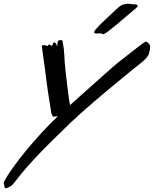

<svg xmlns="http://www.w3.org/2000/svg" viewBox="-100 -948 830 1036"><path d="M707 -672.9Q705.6 -667.5 704.6 -661.9Q703.6 -656.2 699 -648.2Q694.3 -640.1 683.8 -628.9Q673.3 -617.7 652.8 -602.1Q640.6 -592.8 615.5 -572.3Q590.3 -551.8 557.1 -524.4Q523.9 -497.1 485.8 -465.6Q447.8 -434.1 410.4 -401.9Q373 -369.6 338.9 -339.4Q304.7 -309.1 279.8 -285.2Q242.7 -248.5 203.9 -210.9Q165 -173.3 126.5 -133.8Q87.9 -94.2 50.5 -52.2Q13.2 -10.3 -21 35.2Q-29.3 45.9 -35.4 51.3Q-41.5 56.6 -46.4 59.1Q-51.3 61.5 -54.7 62.7Q-58.1 64 -61 65.9Q-64.9 67.9 -66.9 67.9Q-69.8 67.9 -73 65.2Q-76.2 62.5 -76.2 57.1Q-76.2 52.7 -76.9 50.3Q-77.6 47.9 -78.4 46.4Q-79.1 44.9 -79.6 43.9Q-80.1 43 -80.1 41L-78.1 34.2Q-76.2 27.8 -65.9 10.5Q-55.7 -6.8 -37.8 -32.5Q-20 -58.1 5.1 -90.8Q30.3 -123.5 62 -160.9Q93.8 -198.2 131.3 -238.8Q168.9 -279.3 211.9 -320.8Q205.1 -320.8 200.2 -319.8Q195.3 -318.8 190.9 -318.8Q187 -318.8 184.6 -320.3Q182.1 -321.8 182.1 -325.2Q181.6 -328.1 180.9 -329.1Q180.2 -330.1 179.4 -330.8Q178.7 -331.5 178 -333.3Q177.2 -335 176.8 -338.9Q176.3 -343.3 173.1 -363Q169.9 -382.8 165.8 -408.4Q161.6 -434.1 157.5 -461.7Q153.3 -489.3 150.9 -509.8Q149.4 -523.4 147 -542.2Q144.5 -561 141.8 -581.3Q139.2 -601.6 136.2 -621.6Q133.3 -641.6 131.1 -658.2Q128.9 -674.8 127.4 -686Q126 -697.3 126 -700.2Q126 -702.6 128.4 -703.4Q130.9 -704.1 134.8 -704.1Q138.2 -704.1 143.3 -703.6Q148.4 -703.1 158.2 -700.2Q158.7 -700.2 160.2 -704.1Q161.6 -708 164.1 -708Q168.5 -708 174.8 -703.1Q176.8 -701.2 178.2 -701.2Q181.2 -701.2 182.9 -704.8Q184.6 -708.5 186 -712.9Q186 -715.3 188 -717.3Q189.9 -719.2 192.9 -719.2Q195.3 -719.2 198 -717.3Q200.7 -715.3 203.1 -710.9Q206.1 -705.6 207 -700.7Q208 -695.8 209 -695.8Q208.5 -697.8 209 -701.2Q209 -704.1 209.5 -709Q210 -713.9 210.9 -721.2Q210.9 -726.6 216.3 -729.2Q221.7 -731.9 227.1 -731.9Q231.4 -731.9 234.6 -730.5Q237.8 -729 237.8 -725.1Q237.8 -720.7 239 -715.3Q240.2 -710 241.7 -701.7Q243.2 -693.4 244.6 -680.7Q246.1 -668 247.1 -648.9Q247.1 -636.2 248.8 -616.2Q250.5 -596.2 252.9 -572.8Q255.4 -549.3 258.3 -524.4Q261.2 -499.5 263.9 -478Q266.6 -456.5 268.8 -440.2Q271 -423.8 272 -417Q273.4 -407.7 274.9 -398.2Q276.4 -388.7 277.8 -380.9Q326.2 -424.3 362.5 -456.5Q398.9 -488.8 425.8 -512.9Q452.6 -537.1 471.9 -554.2Q491.2 -571.3 506.1 -584.2Q521 -597.2 533.2 -607.2Q545.4 -617.2 558.1 -627Q566.4 -633.3 577.4 -641.8Q588.4 -650.4 600.3 -659.9Q612.3 -669.4 624.8 -679Q637.2 -688.5 647.7 -696.8Q658.2 -705.1 666.3 -710.9Q674.3 -716.8 678.2 -719.2Q681.2 -721.7 683.8 -722.4Q686.5 -723.1 688 -723.1Q693.4 -723.1 696.5 -719.2Q699.7 -715.3 704.1 -710.9Q708 -708 709 -703.6Q710 -699.2 710 -693.8Q710 -683.6 707 -672.9ZM634.3 -904.3Q609.4 -883.8 581.1 -859.4Q552.7 -835 527.1 -813.5Q501.5 -792 482.2 -777.6Q462.9 -763.2 456.1 -763.2Q452.1 -763.2 451.9 -764.6Q451.7 -766.1 450.2 -767.1Q447.8 -767.1 443.6 -767.6Q439.5 -768.1 438 -768.1Q435.1 -768.1 431.6 -767.6Q428.2 -767.1 425.3 -767.1Q418.5 -767.1 413.3 -768.3Q408.2 -769.5 408.2 -773.9Q408.2 -775.9 409.2 -778.3Q410.2 -782.2 418 -791.3Q425.8 -800.3 437.5 -812.3Q449.2 -824.2 463.9 -838.1Q478.5 -852.1 493.2 -865.7Q507.8 -879.4 521.2 -891.6Q534.7 -903.8 544.9 -913.1Q550.3 -916 556.9 -920.2Q563.5 -924.3 568.4 -924.3Q569.3 -924.3 572.3 -924.8Q575.2 -925.3 578.6 -926Q582 -926.8 585.4 -927.5Q588.9 -928.2 590.3 -928.2Q590.8 -928.2 596.4 -927.5Q602.1 -926.8 608.6 -926Q615.2 -925.3 620.6 -924.8Q626 -924.3 627 -924.3Q627.4 -924.3 629.9 -924.3Q632.3 -924.3 635.3 -923.6Q638.2 -922.9 640.6 -921.4Q643.1 -919.9 643.1 -917Q643.1 -914.6 641.4 -911.6Q639.6 -908.7 634.3 -904.3Z"/></svg>

Font: Oregano
Style: Italic
Weight: 400
Italic angle: -12°
Designer: Astigmatic (AOETI)
Foundry: Astigmatic (AOETI)
Version: Version 1.000